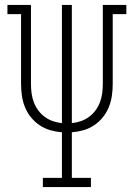

<svg xmlns="http://www.w3.org/2000/svg" viewBox="-20 -755 540 775"><path d="M153 0V-37H230V-221Q206 -223 183 -229.5Q160 -236 140 -249.5Q120 -263 105 -281.5Q90 -300 81 -322Q72 -344 68.5 -368Q65 -392 65 -416V-698H10V-735H105V-416Q105 -397 107.5 -378.5Q110 -360 116.5 -342.5Q123 -325 134.5 -309.5Q146 -294 161 -283Q176 -272 193.5 -266Q211 -260 230 -258V-735H270V-258Q289 -260 306.5 -266Q324 -272 339 -283Q354 -294 365.5 -309.5Q377 -325 383.5 -342.5Q390 -360 392.5 -378.5Q395 -397 395 -416V-735H490V-698H435V-416Q435 -392 431.5 -368Q428 -344 419 -322Q410 -300 395 -281.5Q380 -263 360 -249.5Q340 -236 317 -229.5Q294 -223 270 -221V-37H347V0Z"/></svg>

Font: Iosevka Curly Slab Extralight
Style: Regular
Weight: 200
Monospace: yes
Designer: Belleve Invis
Foundry: Belleve Invis
Version: Version 22.1.2; ttfautohint (v1.8.4)